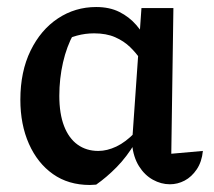

<svg xmlns="http://www.w3.org/2000/svg" viewBox="-20 -518 610 547"><path d="M254 8Q250 8 245 8.5Q240 9 236 9Q175 9 131 -22Q87 -53 62.5 -108Q38 -163 38 -234Q38 -314 67 -373.5Q96 -433 145 -465.5Q194 -498 254 -498Q292 -498 320 -484Q348 -470 368 -447Q388 -424 401 -397L380 -349Q368 -367 350.5 -384Q333 -401 308 -412Q283 -423 248 -423Q223 -423 199 -416.5Q175 -410 147 -395L190 -422Q170 -386 159.5 -340Q149 -294 149 -245Q149 -194 162.5 -159Q176 -124 201 -106Q226 -88 260 -88Q285 -88 311.5 -100.5Q338 -113 365 -141V-111Q341 -71 312.5 -42Q284 -13 254 8ZM464 7Q439 7 415.5 -6Q392 -19 376 -44.5Q360 -70 356 -108L383 -495H474L468 -80L558 -88Q555 -57 540.5 -35.5Q526 -14 506 -3.5Q486 7 464 7Z"/></svg>

Font: Piazzolla 24pt SemiBold
Style: Regular
Weight: 600
Designer: Juan Pablo del Peral
Foundry: Huerta Tipografica
Version: Version 2.005